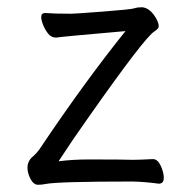

<svg xmlns="http://www.w3.org/2000/svg" viewBox="-20 -501 540 531"><path d="M85 10Q73 10 64.5 -6Q56 -22 56 -37Q56 -57 73 -70Q82 -78 89 -88Q213 -273 327 -415Q154 -400 135 -397Q122 -397 113.5 -407.5Q105 -418 99.5 -431.5Q94 -445 94 -454Q94 -465 105 -465Q130 -463 177 -463Q187 -463 265 -469Q343 -475 351.5 -478Q360 -481 373 -481Q396 -479 413 -448Q419 -436 419 -428Q419 -422 407 -414Q381 -399 223 -174Q179 -112 142 -55Q181 -60 225 -60Q324 -60 347 -59Q365 -59 403 -61Q416 -61 424.5 -42.5Q433 -24 433 -9Q433 7 419 7Q383 2 347 1Q138 1 105 8Q96 10 85 10Z"/></svg>

Font: LXGW WenKai Mono Lite
Style: Regular
Weight: 400
Monospace: yes
Designer: LXGW / Fontworks Inc.
Foundry: LXGW / Fontworks Inc.
Version: Version 1.520; June 14, 2025